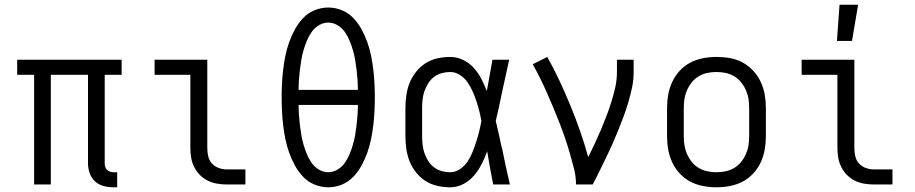

<svg xmlns="http://www.w3.org/2000/svg" viewBox="-20 -784 3890 816"><path d="M478 12H463Q441 12 420 6.5Q399 1 383.5 -13.5Q368 -28 361 -48.5Q354 -69 354 -90V-466H196V0H125V-466H53V-530H497V-466H425V-90Q425 -82 427 -75Q429 -68 434.5 -62.5Q440 -57 447.5 -54.5Q455 -52 463 -52H478Z M1023 0H944Q923 0 902.5 -3.5Q882 -7 863.5 -16Q845 -25 830 -40Q815 -55 805.5 -74Q796 -93 792.5 -113.5Q789 -134 789 -155V-466H637V-530H861V-155Q861 -137 865 -119.5Q869 -102 881 -89Q893 -76 910 -70Q927 -64 944 -64H1023Z M1375 12Q1345 12 1317 0.5Q1289 -11 1268.5 -32.5Q1248 -54 1233.5 -80.5Q1219 -107 1209 -135Q1199 -163 1193 -192.5Q1187 -222 1183.5 -251.5Q1180 -281 1178.5 -310.5Q1177 -340 1177 -370Q1177 -400 1178.5 -429.5Q1180 -459 1183.5 -488.5Q1187 -518 1193 -547.5Q1199 -577 1209 -605Q1219 -633 1233.5 -659.5Q1248 -686 1268.5 -707.5Q1289 -729 1317 -740.5Q1345 -752 1375 -752Q1405 -752 1433 -740.5Q1461 -729 1481.5 -707.5Q1502 -686 1516.5 -659.5Q1531 -633 1541 -605Q1551 -577 1557 -547.5Q1563 -518 1566.5 -488.5Q1570 -459 1571.5 -429.5Q1573 -400 1573 -370Q1573 -340 1571.5 -310.5Q1570 -281 1566.5 -251.5Q1563 -222 1557 -192.5Q1551 -163 1541 -135Q1531 -107 1516.5 -80.5Q1502 -54 1481.5 -32.5Q1461 -11 1433 0.5Q1405 12 1375 12ZM1501 -402Q1501 -423 1499.5 -444.5Q1498 -466 1495.5 -487Q1493 -508 1489.5 -529Q1486 -550 1480 -570.5Q1474 -591 1466 -610.5Q1458 -630 1446 -647.5Q1434 -665 1415 -676.5Q1396 -688 1375 -688Q1354 -688 1335 -676.5Q1316 -665 1304 -647.5Q1292 -630 1284 -610.5Q1276 -591 1270 -570.5Q1264 -550 1260.5 -529Q1257 -508 1254.5 -487Q1252 -466 1250.5 -444.5Q1249 -423 1249 -402ZM1375 -52Q1396 -52 1415 -63.5Q1434 -75 1446 -92.5Q1458 -110 1466 -129.5Q1474 -149 1480 -169.5Q1486 -190 1489.5 -211Q1493 -232 1495.5 -253Q1498 -274 1499.5 -295.5Q1501 -317 1501 -338H1249Q1249 -317 1250.5 -295.5Q1252 -274 1254.5 -253Q1257 -232 1260.5 -211Q1264 -190 1270 -169.5Q1276 -149 1284 -129.5Q1292 -110 1304 -92.5Q1316 -75 1335 -63.5Q1354 -52 1375 -52Z M1893 12Q1866 12 1839 6Q1812 0 1789 -14.5Q1766 -29 1748.5 -51Q1731 -73 1721 -98Q1711 -123 1707 -150.5Q1703 -178 1703 -205V-325Q1703 -352 1707 -379.5Q1711 -407 1721 -432Q1731 -457 1748.5 -479Q1766 -501 1789 -515.5Q1812 -530 1839 -536Q1866 -542 1893 -542Q1922 -542 1948 -529.5Q1974 -517 1993.5 -495.5Q2013 -474 2026 -448.5Q2039 -423 2049 -397Q2055 -430 2061 -463.5Q2067 -497 2073 -530H2144Q2135 -491 2127 -452.5Q2119 -414 2110 -375V-374Q2105 -348 2099 -322Q2093 -296 2087 -270Q2094 -242 2100 -214Q2106 -186 2112 -158L2113 -157Q2121 -117 2129.5 -78Q2138 -39 2147 0H2076Q2069 -34 2063 -68.5Q2057 -103 2051 -138V-142Q2041 -114 2027.5 -87.5Q2014 -61 1995 -38.5Q1976 -16 1949.5 -2Q1923 12 1893 12ZM1893 -52Q1916 -52 1935.5 -65.5Q1955 -79 1967.5 -98Q1980 -117 1988.5 -138.5Q1997 -160 2004 -181.5Q2011 -203 2016.5 -225.5Q2022 -248 2026 -270Q2022 -292 2016.5 -313.5Q2011 -335 2004 -356Q1997 -377 1988 -397Q1979 -417 1966.5 -435Q1954 -453 1934.5 -465.5Q1915 -478 1893 -478Q1875 -478 1857 -473Q1839 -468 1824.5 -457Q1810 -446 1800 -430Q1790 -414 1784 -397Q1778 -380 1776 -361.5Q1774 -343 1774 -325V-205Q1774 -187 1776 -168.5Q1778 -150 1784 -133Q1790 -116 1800 -100Q1810 -84 1824.5 -73Q1839 -62 1857 -57Q1875 -52 1893 -52Z M2499 0H2428Q2428 -34 2419.5 -67.5Q2411 -101 2401.5 -133.5Q2392 -166 2381 -198.5Q2370 -231 2357.5 -262.5Q2345 -294 2332 -325.5Q2319 -357 2305 -388.5Q2291 -420 2276 -450.5Q2261 -481 2244 -511L2306 -542Q2334 -492 2358.5 -439.5Q2383 -387 2405 -333.5Q2427 -280 2446 -225.5Q2465 -171 2480 -116Q2494 -144 2507.5 -173Q2521 -202 2533.5 -231.5Q2546 -261 2557.5 -291Q2569 -321 2578.5 -351.5Q2588 -382 2595 -413.5Q2602 -445 2602 -477V-530H2673V-477Q2673 -445 2666.5 -413.5Q2660 -382 2651 -351.5Q2642 -321 2631 -291Q2620 -261 2608 -231.5Q2596 -202 2583 -172.5Q2570 -143 2556 -114.5Q2542 -86 2528 -57Q2514 -28 2499 0Z M3025 12Q2996 12 2967.5 6.5Q2939 1 2914 -12Q2889 -25 2869 -46.5Q2849 -68 2837 -94Q2825 -120 2820 -148Q2815 -176 2815 -205V-325Q2815 -354 2820 -382Q2825 -410 2837 -436Q2849 -462 2869 -483.5Q2889 -505 2914 -518Q2939 -531 2967.5 -536.5Q2996 -542 3025 -542Q3054 -542 3082.5 -537Q3111 -532 3136 -518.5Q3161 -505 3181 -483.5Q3201 -462 3213 -436Q3225 -410 3230 -382Q3235 -354 3235 -325V-205Q3235 -176 3230 -148Q3225 -120 3213 -94Q3201 -68 3181 -46.5Q3161 -25 3136 -12Q3111 1 3082.5 6.5Q3054 12 3025 12ZM3025 -52Q3045 -52 3064 -56Q3083 -60 3100 -70Q3117 -80 3129.5 -95.5Q3142 -111 3150 -129Q3158 -147 3161 -166Q3164 -185 3164 -205V-325Q3164 -345 3161 -364Q3158 -383 3150 -401Q3142 -419 3129.5 -434.5Q3117 -450 3100 -460Q3083 -470 3064 -474Q3045 -478 3025 -478Q3005 -478 2986 -474Q2967 -470 2950 -460Q2933 -450 2920.5 -434.5Q2908 -419 2900 -401Q2892 -383 2889 -364Q2886 -345 2886 -325V-205Q2886 -185 2889 -166Q2892 -147 2900 -129Q2908 -111 2920.5 -95.5Q2933 -80 2950 -70Q2967 -60 2986 -56Q3005 -52 3025 -52Z M3773 0H3694Q3673 0 3652.5 -3.5Q3632 -7 3613.5 -16Q3595 -25 3580 -40Q3565 -55 3555.5 -74Q3546 -93 3542.5 -113.5Q3539 -134 3539 -155V-466H3387V-530H3611V-155Q3611 -137 3615 -119.5Q3619 -102 3631 -89Q3643 -76 3660 -70Q3677 -64 3694 -64H3773Z M3537 -610 3548 -764H3627L3601 -610Z"/></svg>

Font: Lode
Style: Regular
Weight: 400
Monospace: yes
Designer: Belleve Invis
Foundry: Belleve Invis
Version: Version 29.2.0; ttfautohint (v1.8.3)